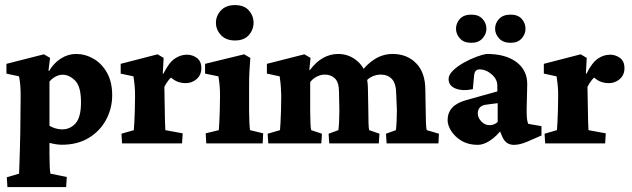

<svg xmlns="http://www.w3.org/2000/svg" viewBox="-20 -566 2496 758"><path d="M9.3 172.4 6.8 133.8 55.2 119.6Q55.7 112.3 56.6 84.5Q57.6 56.6 58.6 21.5Q59.6 -13.7 60.1 -43L61.5 -186Q61.5 -209 60.3 -226.1Q59.1 -243.2 55.2 -264.6L5.4 -275.4V-314L153.3 -351.6L177.7 -337.4L171.4 -287.6L173.8 -285.6Q191.4 -316.4 220 -334.7Q248.5 -353 280.3 -353Q316.4 -353 349.1 -334.2Q381.8 -315.4 402.3 -279.1Q422.9 -242.7 422.9 -189.5Q422.9 -138.7 399.2 -94Q375.5 -49.3 331.1 -22Q286.6 5.4 224.6 5.4Q202.6 5.4 175.3 -2V43.5Q175.3 68.4 176.3 90.6Q177.2 112.8 179.2 119.6L243.7 132.8L241.2 172.4ZM225.6 -55.2Q256.8 -55.2 278.3 -79.1Q299.8 -103 299.8 -162.1Q299.8 -224.6 276.6 -247.8Q253.4 -271 227.1 -271Q212.9 -271 199 -263.4Q185.1 -255.9 175.3 -244.1V-69.3Q186 -63 199.2 -59.1Q212.4 -55.2 225.6 -55.2Z M461.9 0 459.5 -38.1 508.3 -52.2Q508.8 -57.6 510.3 -82Q511.7 -106.4 512.2 -128.9L513.2 -188Q513.2 -209.5 511.7 -225.6Q510.3 -241.7 506.8 -264.6L456.5 -275.4V-314L602.1 -351.6L626 -337.4L622.6 -275.4L625 -274.9Q646.5 -318.4 669.4 -334.2Q692.4 -350.1 718.3 -350.1Q739.7 -350.1 757.3 -337.2Q774.9 -324.2 774.9 -296.9Q774.9 -270 756.3 -253.9Q737.8 -237.8 713.4 -237.8Q693.8 -237.8 677.7 -244.9Q661.6 -252 642.1 -271.5L668 -270Q655.8 -262.2 645.8 -249.8Q635.7 -237.3 628.9 -223.1L629.9 -164.6Q630.4 -117.2 631.3 -87.6Q632.3 -58.1 632.8 -52.2L701.2 -39.6L698.7 0Z M794.4 0 792 -39.6 843.8 -52.2Q844.2 -57.6 845.7 -81.5Q847.2 -105.5 847.7 -128.9L848.6 -188Q848.6 -210.4 847.2 -226.8Q845.7 -243.2 842.3 -264.6L789.6 -275.4V-314L943.8 -351.6L968.3 -337.4Q966.3 -312 964.8 -286.1Q963.4 -260.3 963.4 -228V-127.4Q963.4 -105 964.6 -81.5Q965.8 -58.1 967.3 -52.2L1019 -39.6L1017.1 0ZM907.7 -406.2Q872.1 -406.2 852.3 -427.5Q832.5 -448.7 832.5 -476.1Q832.5 -503.9 852.3 -524.9Q872.1 -545.9 907.7 -545.9Q943.8 -545.9 962.4 -524.9Q981 -503.9 981 -476.1Q981 -448.7 962.4 -427.5Q943.8 -406.2 907.7 -406.2Z M1039.1 0 1036.6 -38.1 1085.4 -52.2Q1085.9 -57.6 1087.4 -81.5Q1088.9 -105.5 1089.4 -128.9L1090.3 -188Q1089.8 -209.5 1088.6 -225.6Q1087.4 -241.7 1084 -264.6L1033.7 -275.4V-314L1181.6 -351.6L1206.1 -337.4L1201.2 -290.5L1203.6 -289.6Q1228.5 -322.8 1256.6 -337.9Q1284.7 -353 1314.9 -353Q1362.8 -353 1397.7 -318.4Q1432.6 -283.7 1432.6 -211.4L1434.1 -130.9Q1434.1 -105 1434.8 -81.5Q1435.5 -58.1 1437.5 -52.2L1478 -38.1L1475.6 0H1279.8L1277.3 -38.1L1315.9 -52.2Q1317.9 -64.9 1318.8 -89.4Q1319.8 -113.8 1319.8 -131.3L1318.4 -201.2Q1318.4 -240.2 1302.7 -255.9Q1287.1 -271.5 1261.7 -271.5Q1246.6 -271.5 1230.5 -263.4Q1214.4 -255.4 1204.6 -241.7V-127.4Q1204.6 -105 1205.6 -81.5Q1206.5 -58.1 1208.5 -52.2L1251 -38.1L1248.5 0ZM1506.3 0 1503.9 -38.1 1543 -52.2Q1544.9 -64.9 1545.9 -89.8Q1546.9 -114.7 1546.9 -131.3L1544.4 -190.9Q1544.4 -235.8 1527.6 -253.7Q1510.7 -271.5 1483.4 -271.5Q1466.8 -271.5 1450.9 -264.6Q1435.1 -257.8 1425.3 -245.6L1398.9 -273.4Q1456.1 -353 1529.8 -353Q1586.9 -353 1623 -316.2Q1659.2 -279.3 1659.2 -210.4L1660.6 -130.9Q1660.6 -105 1661.6 -81.5Q1662.6 -58.1 1664.6 -52.2L1712.9 -38.1L1710.9 0Z M1866.2 5.9Q1828.6 5.9 1802 -10.3Q1775.4 -26.4 1761.2 -49.1Q1747.1 -71.8 1747.1 -91.3Q1747.1 -150.4 1819.3 -170.4L1943.4 -205.1V-228.5Q1943.4 -252.9 1921.1 -272.5Q1898.9 -292 1872.6 -292Q1853.5 -292 1851.6 -267.1L1846.7 -213.9Q1804.7 -205.6 1777.8 -216.8Q1751 -228 1751 -253.9Q1751 -270 1767.8 -286.9Q1784.7 -303.7 1809.8 -317.9Q1835 -332 1860.4 -341.6Q1885.7 -351.1 1902.3 -353Q1976.1 -353 2018.8 -321Q2061.5 -289.1 2061.5 -233.9L2059.1 -132.3Q2059.1 -108.4 2060.5 -96.7Q2062 -85 2065.4 -77.1L2117.7 -67.9V-31.2L2062 -6.8Q2032.2 5.9 2008.8 5.9Q1976.6 5.9 1962.9 -26.4L1947.3 -64L1964.8 -60.1Q1941.4 -28.8 1915.3 -11.5Q1889.2 5.9 1866.2 5.9ZM1912.6 -71.8Q1930.7 -71.8 1944.8 -84.5V-158.7L1903.3 -153.3Q1883.3 -151.4 1874.8 -142.1Q1866.2 -132.8 1866.2 -118.7Q1866.2 -101.1 1880.4 -86.4Q1894.5 -71.8 1912.6 -71.8ZM1840.8 -397Q1811 -397 1795.7 -414.3Q1780.3 -431.6 1780.3 -452.6Q1780.3 -474.6 1795.7 -491.5Q1811 -508.3 1840.8 -508.3Q1869.1 -508.3 1884.8 -491.5Q1900.4 -474.6 1900.4 -452.6Q1900.4 -431.6 1884.8 -414.3Q1869.1 -397 1840.8 -397ZM1996.1 -397Q1966.3 -397 1950.4 -414.3Q1934.6 -431.6 1934.6 -452.6Q1934.6 -474.6 1950.4 -491.5Q1966.3 -508.3 1996.1 -508.3Q2024.4 -508.3 2039.6 -491.5Q2054.7 -474.6 2054.7 -452.6Q2054.7 -431.6 2039.6 -414.3Q2024.4 -397 1996.1 -397Z M2132.3 0 2129.9 -38.1 2178.7 -52.2Q2179.2 -57.6 2180.7 -82Q2182.1 -106.4 2182.6 -128.9L2183.6 -188Q2183.6 -209.5 2182.1 -225.6Q2180.7 -241.7 2177.2 -264.6L2127 -275.4V-314L2272.5 -351.6L2296.4 -337.4L2293 -275.4L2295.4 -274.9Q2316.9 -318.4 2339.8 -334.2Q2362.8 -350.1 2388.7 -350.1Q2410.2 -350.1 2427.7 -337.2Q2445.3 -324.2 2445.3 -296.9Q2445.3 -270 2426.8 -253.9Q2408.2 -237.8 2383.8 -237.8Q2364.3 -237.8 2348.1 -244.9Q2332 -252 2312.5 -271.5L2338.4 -270Q2326.2 -262.2 2316.2 -249.8Q2306.2 -237.3 2299.3 -223.1L2300.3 -164.6Q2300.8 -117.2 2301.8 -87.6Q2302.7 -58.1 2303.2 -52.2L2371.6 -39.6L2369.1 0Z"/></svg>

Font: Lateef ExtraBold
Style: Regular
Weight: 800
Designer: SIL International
Foundry: SIL International
Version: Version 4.200